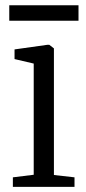

<svg xmlns="http://www.w3.org/2000/svg" viewBox="-20 -726 333 746"><path d="M30 0V-37L111 -47V-479L36.5 -496.5V-534L164.5 -552H171.5L189.5 -538V-46L269.5 -37V0ZM285 -705.5V-645.5H16V-705.5Z"/></svg>

Font: Merriweather 48pt Light
Style: Regular
Weight: 300
Version: Version 2.100